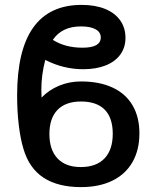

<svg xmlns="http://www.w3.org/2000/svg" viewBox="-20 -751 640 785"><path d="M76 -142Q63.5 -183.5 56.8 -239.2Q50 -295 50 -361Q50 -731 314 -731Q368.5 -731 409 -714.8Q449.5 -698.5 471.2 -668Q493 -637.5 493 -596Q493 -557 472 -528Q451 -499 412 -483.5Q373 -468 320 -468Q239.5 -468 165 -506Q149 -443.5 149 -385L150 -352Q179.5 -383 221.5 -400.5Q263.5 -418 311 -418Q386.5 -418 440.2 -393Q494 -368 522 -320.2Q550 -272.5 550 -206Q550 -137.5 521.5 -88Q493 -38.5 439.2 -12.2Q385.5 14 311 14Q217.5 14 158.5 -24.2Q99.5 -62.5 76 -142ZM441 -204Q441 -269.5 408 -302.8Q375 -336 311 -336Q248.5 -336 215.2 -301.8Q182 -267.5 182 -203Q182 -138.5 215.2 -103.2Q248.5 -68 310 -68Q373.5 -68 407.2 -103.2Q441 -138.5 441 -204ZM392 -598Q392 -619.5 371 -631.2Q350 -643 311 -643Q233 -643 196 -588Q246.5 -556 317 -556Q355 -556 373.5 -566.5Q392 -577 392 -598Z"/></svg>

Font: JuliaMono Black
Style: Regular
Weight: 900
Monospace: yes
Designer: cormullion
Foundry: corm
Version: Version 0.054; ttfautohint (v1.8.4)